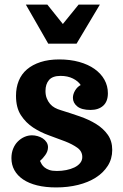

<svg xmlns="http://www.w3.org/2000/svg" viewBox="-20 -810 537 840"><path d="M229 -62Q208 -62 195.5 -66.5Q183 -71 175 -77.5Q167 -84 162.5 -91.5Q158 -99 155 -106Q166 -115 178 -131.5Q190 -148 190 -166Q190 -178 183.5 -188Q177 -198 167 -204.5Q157 -211 144.5 -214.5Q132 -218 120 -218Q103 -218 87 -211Q71 -204 58 -191Q45 -178 37.5 -159.5Q30 -141 30 -118Q30 -89 43 -65.5Q56 -42 81 -25Q106 -8 142.5 1Q179 10 226 10Q277 10 321.5 -1Q366 -12 399 -33Q432 -54 451.5 -84.5Q471 -115 471 -154Q471 -193 451.5 -220.5Q432 -248 400.5 -267.5Q369 -287 328.5 -301Q288 -315 246 -328Q232 -332 220 -338.5Q208 -345 199 -355.5Q190 -366 184.5 -380Q179 -394 179 -412Q179 -442 194.5 -460Q210 -478 245 -478Q276 -478 299 -466.5Q322 -455 333 -438Q318 -430 308.5 -414Q299 -398 299 -382Q299 -360 318 -344.5Q337 -329 376 -329Q411 -329 431.5 -347.5Q452 -366 452 -402Q452 -434 437 -461Q422 -488 394 -508Q366 -528 326.5 -539Q287 -550 239 -550Q193 -550 157.5 -538.5Q122 -527 98 -506.5Q74 -486 62 -456.5Q50 -427 50 -391Q50 -339 71.5 -306Q93 -273 125 -252Q157 -231 195 -217.5Q233 -204 265 -191.5Q297 -179 318.5 -163.5Q340 -148 340 -123Q340 -108 330.5 -96.5Q321 -85 305.5 -77.5Q290 -70 270 -66Q250 -62 229 -62ZM93 -790 191 -619H315L417 -790H324L255 -705L187 -790Z"/></svg>

Font: GradeGX
Style: Regular
Weight: 100
Width: 1
Designer: Adam Twardoch
Foundry: Adam Twardoch
Version: Version 2.002; DEVELOPMENT